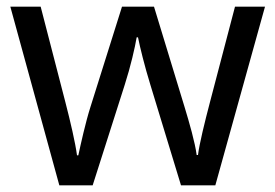

<svg xmlns="http://www.w3.org/2000/svg" viewBox="-20 -557 826 576"><path d="M431 -303 523 -1H626L775 -537H685L610 -251C594 -190 578 -125 574 -92H570C565 -130 548 -189 534 -235L442 -537H346L251 -235C237 -191 222 -124 215 -91H211C206 -129 191 -193 176 -251L102 -537H11L158 -1H258L354 -302C372 -358 385 -415 390 -445H394C400 -415 414 -358 431 -303Z"/></svg>

Font: Noto Sans Elbasan
Style: Regular
Weight: 400
Designer: Monotype Design Team
Foundry: Monotype Imaging Inc.
Version: Version 2.004